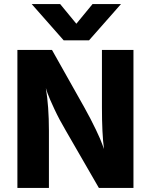

<svg xmlns="http://www.w3.org/2000/svg" viewBox="-20 -918 737 938"><path d="M219 0H65V-674H234L391 -395Q424 -336 448.5 -284.5Q473 -233 480 -212L488 -190Q478 -264 478 -395V-674H632V0H463L302 -279Q270 -333 245.5 -385.5Q221 -438 212 -463L204 -488Q219 -398 219 -279ZM415 -721H291L135 -898H274L353 -802L432 -898H571Z"/></svg>

Font: Hind Guntur
Style: Bold
Weight: 700
Designer: Manushi Parikh, Hitesh Malaviya
Foundry: Indian Type Foundry
Version: Version 1.002;PS 1.0;hotconv 1.0.86;makeotf.lib2.5.63406; tt